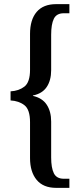

<svg xmlns="http://www.w3.org/2000/svg" viewBox="-20 -780 387 927"><path d="M251 127Q189 127 157 88.5Q125 50 125 -17V-190Q125 -251 98 -272Q71 -293 31 -295V-339Q71 -341 98 -362Q125 -383 125 -443V-616Q125 -685 157 -722.5Q189 -760 251 -760H315V-716H288Q253 -716 240 -689.5Q227 -663 227 -612V-441Q227 -392 205.5 -360Q184 -328 139 -319V-317Q184 -307 205.5 -274.5Q227 -242 227 -193V-20Q227 30 240 56.5Q253 83 288 83H315V127Z"/></svg>

Font: Noto Serif Thai ExtraCondensed Medium
Style: Regular
Weight: 500
Width: 2
Designer: Monotype Design Team
Foundry: Monotype Imaging Inc.
Version: Version 2.002; ttfautohint (v1.8.4.7-5d5b)